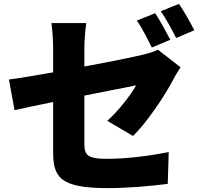

<svg xmlns="http://www.w3.org/2000/svg" viewBox="-20 -898 1040 990"><path d="M982 -742C965 -776 929 -840 903 -878L809 -840C836 -802 868 -743 888 -702ZM858 -693C840 -728 805 -793 780 -830L686 -792C713 -753 742 -694 763 -653ZM415 -651C415 -688 420 -748 425 -779H245C250 -748 254 -687 254 -651V-525C159 -508 74 -494 26 -488L55 -330C98 -340 171 -355 254 -372V-116C254 14 286 72 537 72C635 72 766 61 845 50L850 -114C751 -94 631 -79 532 -79C428 -79 415 -100 415 -159V-405C536 -429 646 -451 682 -458C655 -410 594 -329 533 -275L666 -197C733 -261 831 -405 874 -489C884 -509 901 -535 911 -551L794 -642C772 -630 745 -623 713 -615C667 -604 545 -579 415 -555Z"/></svg>

Font: Noto Sans T Chinese Black
Style: Bold
Weight: 900
Designer: Ryoko NISHIZUKA (kana & ideographs); Paul D. Hunt (Latin, Greek & Cyrillic); Wenlong ZHANG (bopomofo); Sandoll Communica
Foundry: Adobe Systems Incorporated
Version: Version 1.000;PS 1;hotconv 1.0.78;makeotf.lib2.5.61930